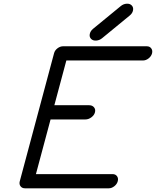

<svg xmlns="http://www.w3.org/2000/svg" viewBox="-20 -1020 845 1040"><path d="M272.9 -731.9Q276.9 -747.3 291.3 -758.3Q305.7 -769.3 321.5 -769.3H775.4Q791 -769.3 799.3 -757.9Q807.6 -746.6 803.5 -730.7Q799.3 -715.1 784.9 -703.7Q770.5 -692.4 754.6 -692.4H339.4L274.4 -450H462.9Q480 -450 489.3 -438.7Q498.5 -427.5 494.4 -411.6Q490.2 -395.8 474.9 -384.4Q459.5 -373 442.4 -373H253.9L174.6 -76.9H589.8Q605.5 -76.9 613.8 -65.7Q622.1 -54.4 617.9 -38.6Q613.8 -22.7 599.4 -11.4Q585 0 569.3 0H115.5Q99.6 0 91.3 -11Q83 -22 86.9 -37.4ZM633.8 -986.8Q648.2 -998.8 665.9 -999.9Q683.6 -1001 693.6 -990.5Q703.6 -980 700.6 -964.1Q697.5 -948.2 683.1 -936.3L533.2 -813.2Q518.8 -801.3 501 -800.2Q483.2 -799.1 473.1 -809.6Q463.1 -820.1 466.3 -835.9Q469.5 -851.8 483.9 -863.8Z"/></svg>

Font: Tecnico
Style: GruesoInclinado
Weight: 700
Italic angle: -15°
Version: Version 1.3